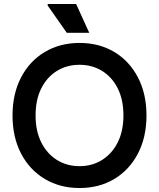

<svg xmlns="http://www.w3.org/2000/svg" viewBox="-20 -931 800 966"><path d="M380 15Q282 15 205.5 -30.5Q129 -76 86 -158.5Q43 -241 43 -350Q43 -459 86 -541.5Q129 -624 205.5 -669.5Q282 -715 380 -715Q479 -715 555 -669.5Q631 -624 674 -541.5Q717 -459 717 -350Q717 -241 674 -158.5Q631 -76 555 -30.5Q479 15 380 15ZM380 -95Q444 -95 494 -126.5Q544 -158 572.5 -215Q601 -272 601 -350Q601 -429 572.5 -486Q544 -543 494 -574Q444 -605 380 -605Q316 -605 266 -574Q216 -543 187.5 -486Q159 -429 159 -350Q159 -272 187.5 -215Q216 -158 266 -126.5Q316 -95 380 -95ZM429 -766H316L220 -903V-911H363Z"/></svg>

Font: Fustat
Style: Bold
Weight: 700
Designer: Mohamed Gaber, Khaled Hosny, Laura Garcia Mut
Foundry: Kief Type Foundry, Alif Type Foundry, Hard Type Foundry
Version: Version 1.007